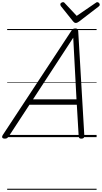

<svg xmlns="http://www.w3.org/2000/svg" viewBox="-66 -1262 938 1767"><path d="M-23 14Q-39 14 -44.5 5Q-50 -4 -40 -20L591 -979Q598 -991 606 -995.5Q614 -1000 628 -1000Q641 -1000 647 -994.5Q653 -989 654 -973L710 -14Q711 0 704.5 7Q698 14 683 14Q669 14 664 8.5Q659 3 658 -10L641 -298H205L16 -9Q6 5 -1.5 9.5Q-9 14 -23 14ZM238 -348H638L608 -915ZM829 -1242Q838 -1242 845 -1234.5Q852 -1227 852 -1220Q852 -1214 850 -1210.5Q848 -1207 843 -1203L662 -1064Q652 -1057 645.5 -1054Q639 -1051 631 -1051Q624 -1051 618.5 -1054.5Q613 -1058 607 -1065L494 -1206Q492 -1210 490.5 -1214Q489 -1218 489 -1222Q489 -1231 498 -1236.5Q507 -1242 514 -1242Q521 -1242 524.5 -1239Q528 -1236 532 -1231L640 -1116L808 -1231Q816 -1236 820 -1239Q824 -1242 829 -1242ZM0 475H823V485H0ZM0 -20H823V0H0ZM0 -505H823V-500H0ZM0 -995H823V-985H0Z"/></svg>

Font: Playwrite SK Guides
Style: Regular
Weight: 400
Designer: Veronika Burian, José Scaglione
Foundry: TypeTogether
Version: Version 1.003